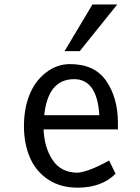

<svg xmlns="http://www.w3.org/2000/svg" viewBox="-20 -845 640 877"><path d="M89.4 0ZM299.8 -552.2Q413.1 -552.2 465.8 -474.6Q518.6 -397 518.6 -283.7V-253.9H179.2Q182.1 -171.4 220.5 -113.8Q258.8 -56.2 335.4 -56.2Q386.7 -61 478.5 -111.8L507.8 -51.3Q444.3 12.2 334.5 12.2Q255.9 12.2 199.7 -25.1Q143.6 -62.5 116.5 -125.7Q89.4 -189 89.4 -268.6Q89.4 -348.1 114.5 -411.4Q139.6 -474.6 189.7 -513.4Q239.7 -552.2 299.8 -552.2ZM433.6 -318.8Q423.8 -483.4 318.4 -483.4Q199.2 -483.4 182.1 -318.8ZM274.9 -611.3 402.3 -824.7H515.6L344.2 -611.3Z"/></svg>

Font: Oxygen Mono
Style: Regular
Weight: 400
Designer: Vernon Adams
Foundry: Vernon Adams
Version: Version 0.201; ttfautohint (v0.8) -r 50 -G 200 -x